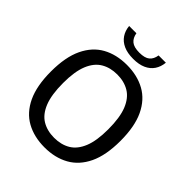

<svg xmlns="http://www.w3.org/2000/svg" viewBox="-255 -1088 1249 1249"><g transform="rotate(45 369.0 -464.0)"><path d="M369 9.5Q273 9.5 201 -30.2Q129 -70 89.2 -154Q49.5 -238 49.5 -370Q49.5 -502 89.5 -586Q129.5 -670 201.2 -709.8Q273 -749.5 369 -749.5Q465.5 -749.5 537.5 -709.5Q609.5 -669.5 649.2 -585.8Q689 -502 689 -370Q689 -238 649 -154.2Q609 -70.5 537 -30.5Q465 9.5 369 9.5ZM369 -79Q433.5 -79 480.8 -107.2Q528 -135.5 553.8 -198.8Q579.5 -262 579.5 -367Q579.5 -475.5 553.5 -539.8Q527.5 -604 480.2 -632.5Q433 -661 369 -661Q305 -661 257.8 -633Q210.5 -605 184.5 -541.8Q158.5 -478.5 158.5 -373Q158.5 -264.5 184.5 -200Q210.5 -135.5 257.8 -107.2Q305 -79 369 -79ZM369.5 -805.5Q316.5 -805.5 280.2 -822Q244 -838.5 224 -868.2Q204 -898 200 -938.5H267Q273 -901 296.5 -881.8Q320 -862.5 369.5 -862.5Q419.5 -862.5 442.5 -881.8Q465.5 -901 471 -938.5H538Q534 -898 514.2 -868.2Q494.5 -838.5 458.5 -822Q422.5 -805.5 369.5 -805.5Z"/></g></svg>

Font: Encode Sans SC Medium
Style: Regular
Weight: 500
Version: Version 3.002